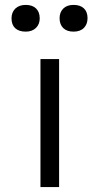

<svg xmlns="http://www.w3.org/2000/svg" viewBox="-20 -763 407 783"><path d="M145 0V-522H221V0ZM280 -634Q253 -634 238 -648.5Q223 -663 223 -689Q223 -713 238 -728Q253 -743 280 -743Q307 -743 322 -729Q337 -715 337 -689Q337 -664 322 -649Q307 -634 280 -634ZM85 -634Q57 -634 42 -648Q27 -662 27 -688Q27 -713 42.5 -728Q58 -743 85 -743Q112 -743 127 -728.5Q142 -714 142 -688Q142 -664 126.5 -649Q111 -634 85 -634Z"/></svg>

Font: Lexend Giga Light
Style: Regular
Weight: 300
Version: Version 1.007